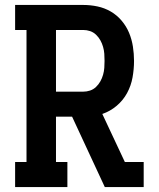

<svg xmlns="http://www.w3.org/2000/svg" viewBox="-20 -755 640 775"><path d="M41 0V-101H87V-634H41V-735H316Q345 -735 373.5 -729Q402 -723 427 -708.5Q452 -694 471 -671.5Q490 -649 501 -622.5Q512 -596 516.5 -567Q521 -538 521 -509Q521 -476 515 -442.5Q509 -409 493 -379.5Q477 -350 451 -328Q425 -306 393 -295L484 -101H560V0H403L271 -284H206V-101H252V0ZM206 -385H316Q330 -385 343.5 -389.5Q357 -394 367.5 -404Q378 -414 385 -426.5Q392 -439 396 -453Q400 -467 401 -481Q402 -495 402 -509Q402 -524 401 -538Q400 -552 396 -566Q392 -580 385 -592.5Q378 -605 367.5 -615Q357 -625 343.5 -629.5Q330 -634 316 -634H206Z"/></svg>

Font: Iosevka HT Extended
Style: Bold
Weight: 700
Width: 7
Monospace: yes
Designer: Belleve Invis
Foundry: Belleve Invis
Version: Version 32.3.0; ttfautohint (v1.8.4)